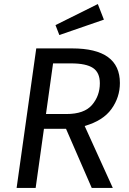

<svg xmlns="http://www.w3.org/2000/svg" viewBox="-20 -928 639 948"><path d="M398 -306 537 0H433L306 -292H197L156 0H62L159 -689H336Q572 -689 572 -518Q572 -448 530.5 -390Q489 -332 398 -306ZM207 -365H308Q396 -365 434.5 -410Q473 -455 473 -517Q473 -570 439 -592.5Q405 -615 331 -615H242ZM493 -831 273 -755 254 -804 463 -908Z"/></svg>

Font: Fira Sans
Style: Italic
Weight: 400
Italic angle: -8°
Designer: bBox Type GmbH & Carrois Corporate GbR & Edenspiekermann AG
Foundry: bBox Type GmbH & Carrois Corporate GbR & Edenspiekermann AG
Version: Version 4.301